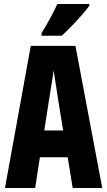

<svg xmlns="http://www.w3.org/2000/svg" viewBox="-20 -947 540 967"><path d="M5 0 135 -716H360L495 0H346L321 -155H181L157 0ZM226 -438 203 -290H298L274 -438Q269 -472 262 -516Q255 -560 250 -592Q246 -560 238.5 -516Q231 -472 226 -438ZM189 -780Q214 -820 233.5 -856.5Q253 -893 269 -927H430V-918Q417 -900 393 -872.5Q369 -845 342 -817Q315 -789 291 -767H189Z"/></svg>

Font: Noto Sans Mono ExtraCondensed Black
Style: Regular
Weight: 900
Width: 2
Designer: Monotype Design Team
Foundry: Monotype Imaging Inc.
Version: Version 2.014